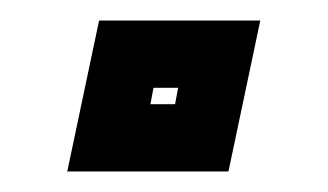

<svg xmlns="http://www.w3.org/2000/svg" viewBox="-20 -461 319 187"><path d="M45.5 -294 76.5 -441H233.5L202.5 -294ZM126.5 -359.5H150.5L153.5 -375.5H129.5Z"/></svg>

Font: Tourney
Style: Bold Italic
Weight: 700
Italic angle: -12°
Version: Version 1.015